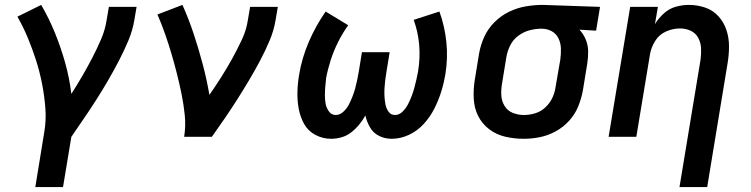

<svg xmlns="http://www.w3.org/2000/svg" viewBox="-20 -558 3064 783"><path d="M124 205H237L271 0Q297 -38 323 -76Q349 -114 373.5 -152.5Q398 -191 421 -230.5Q444 -270 465 -310.5Q486 -351 503.5 -392.5Q521 -434 528 -477L537 -530H424L415 -477Q409 -437 392.5 -398.5Q376 -360 356.5 -322.5Q337 -285 315.5 -248Q294 -211 271 -175Q263 -241 245.5 -303Q228 -365 204 -424Q180 -483 148 -538L51 -490Q75 -448 93.5 -403.5Q112 -359 127 -312Q142 -265 151.5 -216.5Q161 -168 165 -117.5Q169 -67 160 -16Z M731 0H844Q871 -38 897 -76Q923 -114 947.5 -152.5Q972 -191 995.5 -230.5Q1019 -270 1040.5 -310.5Q1062 -351 1079.5 -392.5Q1097 -434 1104 -477L1113 -530H1000L991 -477Q985 -436 966.5 -396.5Q948 -357 927 -319Q906 -281 882.5 -244Q859 -207 834 -171Q823 -235 806.5 -297Q790 -359 770 -419.5Q750 -480 724 -538L622 -499Q639 -460 653 -420Q667 -380 679 -339.5Q691 -299 701.5 -257.5Q712 -216 720.5 -174Q729 -132 733.5 -88.5Q738 -45 731 0Z M1330 8Q1351 8 1372.5 2Q1394 -4 1412 -18Q1430 -32 1444.5 -49.5Q1459 -67 1470 -87Q1476 -61 1489 -38.5Q1502 -16 1525.5 -4Q1549 8 1577 8Q1613 8 1647.5 -8Q1682 -24 1708 -52.5Q1734 -81 1751 -114.5Q1768 -148 1779 -183Q1790 -218 1796 -253Q1807 -320 1800.5 -385Q1794 -450 1772 -511L1667 -477Q1685 -428 1689.5 -375Q1694 -322 1685 -267Q1682 -250 1678 -233Q1674 -216 1669.5 -199Q1665 -182 1658.5 -165.5Q1652 -149 1644 -133Q1636 -117 1622 -103Q1608 -89 1591 -89Q1574 -89 1564.5 -102.5Q1555 -116 1552 -132Q1549 -148 1548 -164.5Q1547 -181 1548 -198Q1549 -215 1551 -231.5Q1553 -248 1556 -265L1569 -345H1456L1443 -265Q1440 -248 1436.5 -231Q1433 -214 1428.5 -197.5Q1424 -181 1417.5 -164.5Q1411 -148 1403 -132Q1395 -116 1380.5 -102.5Q1366 -89 1349 -89Q1332 -89 1321.5 -103.5Q1311 -118 1308 -134.5Q1305 -151 1305 -168.5Q1305 -186 1306.5 -204Q1308 -222 1310 -240Q1317 -277 1329 -314Q1341 -351 1359 -387Q1377 -423 1400 -455L1308 -511Q1267 -452 1239 -386.5Q1211 -321 1200 -254Q1194 -219 1193 -184Q1192 -149 1198 -115.5Q1204 -82 1220 -53Q1236 -24 1266 -8Q1296 8 1330 8Z M2115 8Q2148 8 2181 1.5Q2214 -5 2245.5 -22Q2277 -39 2301 -65.5Q2325 -92 2338 -124Q2351 -156 2357 -189L2375 -299Q2379 -325 2378.5 -350Q2378 -375 2368.5 -397.5Q2359 -420 2343 -437L2411 -433L2427 -530L2194 -538H2193Q2159 -538 2124 -532Q2089 -526 2056 -510Q2023 -494 1996.5 -467.5Q1970 -441 1955 -408Q1940 -375 1934 -341L1916 -231Q1910 -193 1912 -155Q1914 -117 1930 -85Q1946 -53 1975 -31Q2004 -9 2040.5 -0.5Q2077 8 2115 8ZM2117 -89Q2093 -89 2071.5 -97.5Q2050 -106 2038 -125.5Q2026 -145 2024.5 -168Q2023 -191 2027 -215L2045 -325Q2049 -349 2060.5 -372.5Q2072 -396 2093.5 -412Q2115 -428 2139.5 -434.5Q2164 -441 2188 -441Q2211 -441 2229.5 -431Q2248 -421 2257.5 -401.5Q2267 -382 2267.5 -359.5Q2268 -337 2265 -315L2246 -205Q2243 -182 2233 -160Q2223 -138 2204.5 -120.5Q2186 -103 2162.5 -96Q2139 -89 2117 -89Z M2751 205H2864L2947 -299Q2953 -334 2953 -369Q2953 -404 2942.5 -435.5Q2932 -467 2910 -491.5Q2888 -516 2856 -527Q2824 -538 2789 -538Q2763 -538 2736 -530.5Q2709 -523 2687.5 -503.5Q2666 -484 2651 -460L2663 -530H2550L2462 0H2575L2631 -338Q2636 -366 2652.5 -392Q2669 -418 2697 -430Q2725 -442 2753 -442Q2777 -442 2797 -432.5Q2817 -423 2827.5 -403.5Q2838 -384 2839 -361Q2840 -338 2837 -315Z"/></svg>

Font: Iosevka Sparkle SmBdObl
Style: Regular
Weight: 600
Italic angle: -9°
Designer: Belleve Invis
Foundry: Belleve Invis
Version: Version 4.5.0; ttfautohint (v1.8.3)